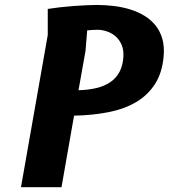

<svg xmlns="http://www.w3.org/2000/svg" viewBox="-20 -776 699 796"><path d="M235 0H67L178 -631V-739Q201 -742.5 228.5 -745.8Q256 -749 283.5 -751Q311 -753 336.2 -754.2Q361.5 -755.5 381 -755.5Q417.5 -755.5 453.2 -751Q489 -746.5 521 -736.5Q553 -726.5 579.8 -710Q606.5 -693.5 625.2 -670Q644 -646.5 653 -615Q662 -583.5 658.5 -543Q652.5 -474 622.5 -427.5Q592.5 -381 543.5 -352.2Q494.5 -323.5 429 -310.8Q363.5 -298 287 -296.5ZM334.5 -565 305.5 -402Q346.5 -403 379.8 -411Q413 -419 437 -435.2Q461 -451.5 475 -477.2Q489 -503 491.5 -539Q493.5 -569.5 483.8 -591.2Q474 -613 457.8 -626.5Q441.5 -640 422 -646.2Q402.5 -652.5 384.5 -652.5Q376 -652.5 364.5 -652Q353 -651.5 341.5 -650Z"/></svg>

Font: B612
Style: Bold Italic
Weight: 700
Italic angle: -10°
Designer: Nicolas Chauveau, Thomas Paillot, Jonathan Favre-Lamarine, Jean-Luc Vinot
Foundry: AIRBUS
Version: Version 1.008